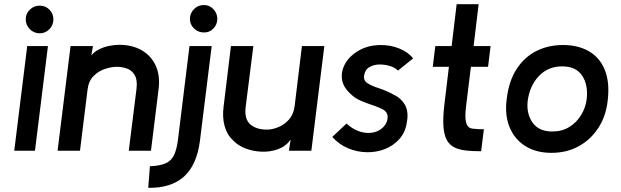

<svg xmlns="http://www.w3.org/2000/svg" viewBox="-20 -720 2964 917"><path d="M170 -561Q142 -561 122.5 -580.5Q103 -600 103 -628Q103 -655 122.5 -674Q142 -693 170 -693Q197 -693 216 -674Q235 -655 235 -628Q235 -600 216 -580.5Q197 -561 170 -561ZM147 0H48L110 -500H209Z M701 0H595L632 -296Q637 -339 623 -362Q609 -385 585.5 -393Q562 -401 538 -401Q513 -401 482 -391Q451 -381 427 -357Q403 -333 398 -291L362 0H255L317 -500H424L416 -455Q429 -472 451.5 -483.5Q474 -495 500 -500.5Q526 -506 549 -506Q612 -506 657.5 -479.5Q703 -453 724.5 -404.5Q746 -356 737 -291Z M954 -565Q926 -565 906.5 -584Q887 -603 887 -631Q888 -658 907 -677Q926 -696 954 -696Q980 -696 998.5 -677Q1017 -658 1018 -631Q1018 -603 999 -583.5Q980 -564 954 -565ZM688 177 696 74Q743 72 770 60.5Q797 49 810.5 22Q824 -5 830 -53L885 -500H991L935 -48Q920 69 858 124Q796 179 688 177Z M1467 0H1360L1368 -53Q1345 -21 1308 -7.5Q1271 6 1230 4.5Q1189 3 1152.5 -11Q1116 -25 1093 -50Q1065 -75 1053 -117Q1041 -159 1048 -212L1083 -500H1190L1153 -207Q1147 -150 1176 -125.5Q1205 -101 1254 -101Q1281 -101 1310 -113Q1339 -125 1360.5 -149.5Q1382 -174 1387 -212L1422 -500H1529Z M1567 -66 1635 -130Q1684 -85 1741 -85Q1782 -86 1808 -110.5Q1834 -135 1831 -168Q1828 -187 1808.5 -197.5Q1789 -208 1761.5 -217Q1734 -226 1705 -238Q1676 -250 1655 -271Q1617 -305 1613 -344.5Q1609 -384 1631 -420Q1653 -456 1695 -479.5Q1737 -503 1791 -505Q1845 -506 1888 -488Q1931 -470 1953 -441L1881 -383Q1864 -399 1840 -405.5Q1816 -412 1794 -412Q1766 -412 1744.5 -399.5Q1723 -387 1719 -359Q1715 -335 1736 -322Q1757 -309 1790 -298.5Q1823 -288 1856 -270Q1893 -254 1913 -221Q1933 -188 1923 -135Q1916 -88 1887.5 -56Q1859 -24 1818 -8Q1777 8 1731 7Q1685 6 1642 -12Q1599 -30 1567 -66Z M2103 -226 2124 -401H2047L2059 -500H2137L2161 -700H2266L2242 -500H2323L2311 -401H2229L2207 -221Q2201 -175 2203.5 -151Q2206 -127 2214.5 -117Q2223 -107 2237 -105.5Q2251 -104 2269 -103H2291L2278 2H2263Q2211 2 2176 -6.5Q2141 -15 2122 -39Q2103 -63 2098.5 -108Q2094 -153 2103 -226Z M2614 10Q2541 10 2489.5 -22Q2438 -54 2414 -112Q2390 -170 2400 -246Q2410 -333 2447.5 -390.5Q2485 -448 2542 -476.5Q2599 -505 2669 -505Q2741 -505 2793 -475Q2845 -445 2869 -385Q2893 -325 2882 -236Q2873 -162 2836 -106.5Q2799 -51 2742 -20.5Q2685 10 2614 10ZM2618 -92Q2664 -92 2699 -113.5Q2734 -135 2755.5 -170.5Q2777 -206 2782 -246Q2790 -314 2760.5 -358.5Q2731 -403 2665 -403Q2597 -403 2553 -356Q2509 -309 2500 -236Q2494 -177 2523.5 -134.5Q2553 -92 2618 -92Z"/></svg>

Font: Kulim Park SemiBold
Style: Italic
Weight: 600
Italic angle: -8°
Designer: Noponies / Dale Sattler
Foundry: Noponies
Version: Version 1.000; ttfautohint (v1.8.3)